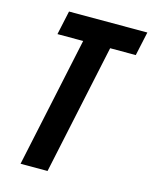

<svg xmlns="http://www.w3.org/2000/svg" viewBox="-109 -787 684 859"><g transform="rotate(15 233.0 -357.0)"><path d="M69.8 0 198.2 -603H79.1L103 -713.9H465.8L441.9 -603H323.2L194.8 0Z"/></g></svg>

Font: Open Sans Condensed
Style: Bold Italic
Weight: 700
Width: 3
Italic angle: -12°
Designer: Monotype Design Team
Foundry: Monotype Imaging Inc.
Version: Version 3.003; ttfautohint (v1.8.4)